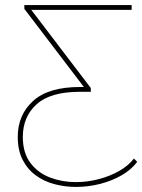

<svg xmlns="http://www.w3.org/2000/svg" viewBox="-20 -540 561 757"><path d="M280 197Q236 197 194.5 186Q153 175 120.5 151Q88 127 69 89.5Q50 52 50 0Q50 -87 110.5 -142Q171 -197 295 -197H318L316 -190L76 -505V-520H499V-501H96L98 -508L338 -193V-178H294Q179 -178 124.5 -129Q70 -80 70 0Q70 63 100 102.5Q130 142 177.5 160Q225 178 279 178Q324 178 368.5 166.5Q413 155 450 134Q487 113 508 85L521 98Q499 128 460.5 150.5Q422 173 375 185Q328 197 280 197Z"/></svg>

Font: Montserrat Thin
Style: Regular
Weight: 100
Designer: Julieta Ulanovsky
Foundry: Julieta Ulanovsky
Version: Version 9.000